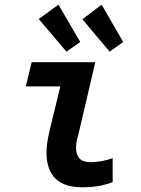

<svg xmlns="http://www.w3.org/2000/svg" viewBox="-20 -789 600 818"><path d="M331 9Q278 9 244 -8.5Q210 -26 194 -59.5Q178 -93 178 -137Q178 -157 181 -179.5Q184 -202 190 -227L237 -421H90L115 -524H386L313 -212Q308 -197 306 -183.5Q304 -170 304 -159Q304 -130 318.5 -114Q333 -98 367 -98Q386 -98 410 -102Q434 -106 460 -115V-13Q428 -1 396.5 4Q365 9 331 9ZM263 -569 145 -708 229 -769 322 -610ZM447 -569 331 -707 413 -769 505 -610Z"/></svg>

Font: Ubuntu Sans Mono SemiBold
Style: Italic
Weight: 600
Italic angle: -13.5°
Monospace: yes
Designer: Dalton Maag Ltd
Foundry: Dalton Maag Ltd
Version: Version 1.006